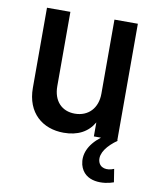

<svg xmlns="http://www.w3.org/2000/svg" viewBox="-80 -572 681 824"><g transform="rotate(10 260.5 -160.0)"><path d="M221 7C282 7 326 -16 352 -61V0H383C330 41 314 86 324 128C344 203 431 194 471 179L462 122C432 135 400 130 393 99C386 66 414 30 457 0H454V-509H352V-186C352 -123 313 -82 254 -82C197 -82 160 -121 160 -185V-509H58V-160C58 -51 129 7 221 7Z"/></g></svg>

Font: Vanilla Cream DemiBold
Style: Regular
Weight: 600
Designer: Jeremy Tribby, Jinavaṁso
Foundry: Tribby Type
Version: Version 1.422;Glyphs 3.1.2 (3151)